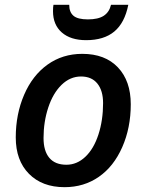

<svg xmlns="http://www.w3.org/2000/svg" viewBox="-20 -774 613 803"><path d="M411.1 -342.8Q411.1 -395 387.2 -424.6Q363.3 -454.1 318.8 -454.1Q273.4 -454.1 237.5 -419.2Q201.7 -384.3 181.9 -324.5Q162.1 -264.6 162.1 -196.8Q162.1 -142.6 186.3 -113.8Q210.4 -85 257.8 -85Q301.8 -85 336.9 -118.2Q372.1 -151.4 391.6 -211.2Q411.1 -271 411.1 -342.8ZM526.9 -337.9Q526.9 -239.3 491.2 -158.4Q455.6 -77.6 393.3 -34.4Q331.1 8.8 250 8.8Q156.2 8.8 101.1 -47.1Q45.9 -103 45.9 -199.2Q45.9 -296.4 80.8 -377.4Q115.7 -458.5 178.7 -503.7Q241.7 -548.8 324.2 -548.8Q419.4 -548.8 473.1 -492.2Q526.9 -435.5 526.9 -337.9ZM516.6 -753.9Q501.5 -678.2 458 -642.1Q414.6 -606 340.3 -606Q275.4 -606 238.5 -638.2Q201.7 -670.4 201.7 -727.1Q201.7 -744.6 203.6 -753.9H269.5Q269.5 -723.1 287.4 -708Q305.2 -692.9 347.7 -692.9Q390.6 -692.9 413.8 -708Q437 -723.1 444.3 -753.9Z"/></svg>

Font: Open Sans Semibold
Style: Italic
Weight: 600
Italic angle: -12°
Foundry: Ascender Corporation
Version: Version 1.10